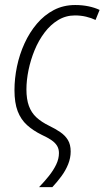

<svg xmlns="http://www.w3.org/2000/svg" viewBox="-20 -561 427 784"><path d="M139.6 203.1Q161.1 180.7 179.7 157.5Q198.2 134.3 209.5 110.8Q220.7 87.4 220.7 64Q220.7 46.9 212.9 34.2Q205.1 21.5 189.7 11Q174.3 0.5 149.9 -10.7Q115.2 -27.8 90.3 -50.3Q65.4 -72.8 52.2 -106.9Q39.1 -141.1 39.1 -192.9Q39.1 -240.2 49.3 -289.6Q59.6 -338.9 80.1 -383.8Q100.6 -428.7 130.6 -464.1Q160.6 -499.5 199.7 -520Q238.8 -540.5 287.1 -540.5Q315.9 -540.5 341.6 -535.2Q367.2 -529.8 386.7 -520.5L370.1 -479.5Q353 -487.8 331.3 -492.9Q309.6 -498 286.1 -498Q248.5 -498 217.3 -479Q186 -460 161.9 -428Q137.7 -396 121.3 -356.2Q105 -316.4 96.4 -274.7Q87.9 -232.9 87.9 -195.8Q87.9 -156.2 97.9 -128.7Q107.9 -101.1 128.4 -82Q148.9 -63 180.7 -47.4Q206.1 -35.2 226.1 -21.5Q246.1 -7.8 257.3 10.7Q268.6 29.3 268.6 57.6Q268.6 84 258.3 109.6Q248 135.3 230.7 158.7Q213.4 182.1 193.8 203.1Z"/></svg>

Font: Open Sans SemiCondensed Light
Style: Italic
Weight: 300
Width: 4
Italic angle: -12°
Designer: Monotype Design Team
Foundry: Monotype Imaging Inc.
Version: Version 3.000